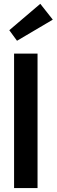

<svg xmlns="http://www.w3.org/2000/svg" viewBox="-20 -962 290 982"><path d="M172 0H52V-688H172ZM67 -753.5 27.5 -807.5 186 -942.5 250 -861.5Z"/></svg>

Font: Lucymar Sans SemiBold
Style: Regular
Weight: 600
Foundry: The League of Moveable Type (original font) / Main changes by Cristiano Sobral with portions from Mirco Monsees
Version: Version 2.001;August 30, 2020;FontCreator 13.0.0.2681 64-bit